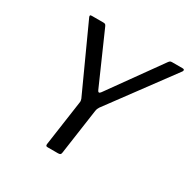

<svg xmlns="http://www.w3.org/2000/svg" viewBox="-166 -895 1034 1048"><g transform="rotate(30 351.0 -371.0)"><path d="M692 -742Q699 -742 701 -737.5Q703 -733 699 -727L404 -328Q400 -322 397.5 -316Q395 -310 393 -295L353 -15Q352 -6 347.5 -3Q343 0 333 0H269Q260 0 258 -4Q256 -8 257 -15L297 -295Q299 -306 298 -310.5Q297 -315 295 -322L110 -728Q107 -735 108.5 -738.5Q110 -742 119 -742H192Q201 -742 204.5 -738.5Q208 -735 211 -728L352 -408Q360 -390 373 -408L605 -732Q610 -738 613.5 -740Q617 -742 626 -742H692Z"/></g></svg>

Font: Libre Franklin
Style: Italic
Weight: 400
Italic angle: -8°
Designer: Pablo Impallari, Rodrigo Fuenzalida, Nhung Nguyen
Foundry: Impallari Type
Version: Version 3.000